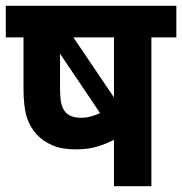

<svg xmlns="http://www.w3.org/2000/svg" viewBox="-20 -642 628 662"><path d="M588 -622V-513H502V0H373V-160Q342 -144 311.5 -135.5Q281 -127 240 -127Q192 -127 159.5 -141.5Q127 -156 107 -178Q83 -204 72 -239Q61 -274 61 -340V-513H0V-622ZM373 -513H233L373 -306ZM207 -254Q224 -236 260 -236Q277 -236 293.5 -240.5Q310 -245 325 -252L187 -457V-345Q187 -303 191.5 -284.5Q196 -266 207 -254Z"/></svg>

Font: Noto Sans SemiCondensed
Style: Bold
Weight: 700
Width: 4
Designer: Monotype Design Team
Foundry: Monotype Imaging Inc.
Version: Version 2.013; ttfautohint (v1.8.4.7-5d5b)